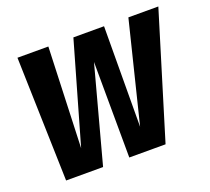

<svg xmlns="http://www.w3.org/2000/svg" viewBox="-97 -651 842 771"><g transform="rotate(-20 324.5 -265.0)"><path d="M649 -530 487 0H332L330 -409L220 0H62L47 -530H179L163 -101L286 -530H417L415 -101L521 -530Z"/></g></svg>

Font: Fira Sans Extra Condensed SemiBold
Style: Italic
Weight: 600
Width: 3
Italic angle: -8°
Designer: Carrois Corporate & Edenspiekermann AG
Foundry: Carrois Corporate GbR & Edenspiekermann AG
Version: Version 4.203